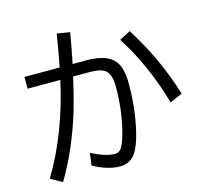

<svg xmlns="http://www.w3.org/2000/svg" viewBox="-118 -962 1227 1132"><g transform="rotate(-15 495.0 -396.0)"><path d="M71.3 -626H286.1Q305.7 -726.6 321.3 -824.2L399.9 -811Q385.7 -725.1 365.2 -626H452.1Q577.1 -626 622.6 -565.4Q655.3 -522.5 655.3 -427.7Q655.3 -276.9 623.5 -143.1Q604 -60.1 576.2 -20Q541.5 29.8 480.5 29.8Q405.3 29.8 317.9 -19L328.1 -94.2Q412.6 -49.3 470.7 -49.3Q498 -49.3 513.7 -77.1Q530.3 -106.4 543.9 -160.2Q577.1 -286.6 577.1 -431.2Q577.1 -514.6 537.1 -538.1Q509.3 -554.2 449.2 -554.2H349.1Q319.3 -424.8 300.3 -360.8Q233.4 -140.6 130.9 31.7L60.1 -7.3Q202.6 -243.7 271 -554.2H71.3ZM865.2 -257.8Q794.4 -503.4 672.9 -690.9L740.2 -726.1Q871.1 -521 940.9 -291Z"/></g></svg>

Font: BIZ UDPGothic
Style: Regular
Weight: 400
Designer: TypeBank Co., Ltd.
Foundry: Morisawa Inc.
Version: Version 1.051